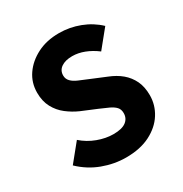

<svg xmlns="http://www.w3.org/2000/svg" viewBox="-159 -785 874 918"><g transform="rotate(-30 278.0 -326.0)"><path d="M276 12Q211 12 148 -11.5Q85 -35 35 -83L113 -179Q148 -148 192.5 -131.5Q237 -115 279 -115Q326 -115 348.5 -132Q371 -149 371 -178Q371 -199 359.5 -211.5Q348 -224 327 -234Q306 -244 277 -256L193 -291Q159 -306 128.5 -329.5Q98 -353 79.5 -387.5Q61 -422 61 -469Q61 -524 91 -567.5Q121 -611 173 -637.5Q225 -664 293 -664Q352 -664 407 -643Q462 -622 503 -583L425 -487Q393 -511 359.5 -524Q326 -537 293 -537Q255 -537 232.5 -521.5Q210 -506 210 -478Q210 -459 223 -445.5Q236 -432 258.5 -422.5Q281 -413 310 -401L392 -367Q433 -351 461.5 -327Q490 -303 506 -269.5Q522 -236 522 -190Q522 -136 493 -90Q464 -44 409 -16Q354 12 276 12Z"/></g></svg>

Font: Mada
Style: Bold
Weight: 700
Designer: Khaled Hosny
Version: Version 1.5